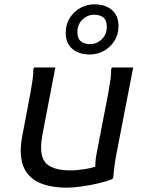

<svg xmlns="http://www.w3.org/2000/svg" viewBox="-20 -856 672 888"><path d="M76 -160Q76 -175 78 -193.5Q80 -212 84 -232L112 -380Q116 -400 121.5 -430Q127 -460 131 -489Q135 -518 134 -536L138 -544H236L176 -232Q173 -216 171.5 -201.5Q170 -187 170 -174Q170 -113 205.5 -90.5Q241 -68 304 -68Q337 -68 373.5 -74Q410 -80 440 -92L420 -68Q420 -85 421.5 -107.5Q423 -130 428 -152L472 -380Q476 -400 481.5 -430Q487 -460 491 -489Q495 -518 494 -536L498 -544H596L520 -152Q514 -122 510 -92.5Q506 -63 504 -36L500 -28Q470 -16 430.5 -7Q391 2 352.5 7Q314 12 288 12Q226 12 178 -4.5Q130 -21 103 -58.5Q76 -96 76 -160ZM396 -604Q345 -604 314.5 -630Q284 -656 284 -704Q284 -744 303 -773.5Q322 -803 352 -819.5Q382 -836 416 -836Q467 -836 497.5 -810Q528 -784 528 -736Q528 -696 509 -666.5Q490 -637 460 -620.5Q430 -604 396 -604ZM396 -652Q428 -652 451 -674.5Q474 -697 474 -732Q474 -763 457.5 -775.5Q441 -788 416 -788Q385 -788 361.5 -765.5Q338 -743 338 -708Q338 -677 354.5 -664.5Q371 -652 396 -652Z"/></svg>

Font: Kufam
Style: Italic
Weight: 400
Italic angle: -11°
Designer: Artur Schmal
Foundry: Original Type
Version: Version 1.301; ttfautohint (v1.8.3)